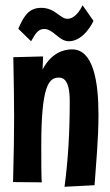

<svg xmlns="http://www.w3.org/2000/svg" viewBox="-20 -718 423 735"><path d="M342 -9C347 -83 357 -185 357 -279C357 -407 337 -529 256 -529C226 -529 178 -518 143 -452L145 -502L31 -499C33 -393 34 -330 34 -270C34 -203 33 -139 30 -21L140 -20C138 -37 138 -108 138 -162C138 -390 167 -421 205 -421C223 -421 247 -411 247 -331C247 -214 241 -107 227 -3ZM296 -698C296 -698 274 -646 238 -646C210 -646 191 -688 138 -688C89 -688 71 -655 50 -608L99 -560C116 -590 126 -607 149 -607C185 -607 204 -561 243 -560C303 -560 338 -638 338 -638Z"/></svg>

Font: Mouse Memoirs
Style: Regular
Weight: 400
Designer: Astigmatic (AOETI)
Foundry: Astigmatic (AOETI)
Version: Version 1.000